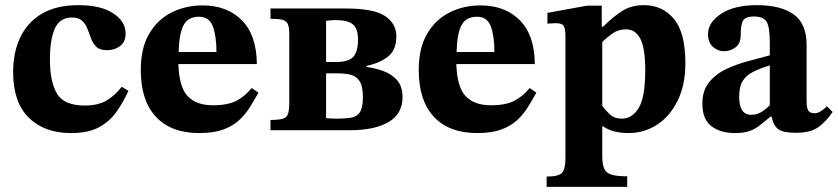

<svg xmlns="http://www.w3.org/2000/svg" viewBox="-20 -506 3255 746"><path d="M453 -169 479 -153Q459 -109 432.5 -71.5Q406 -34 364.5 -11.5Q323 11 256 11Q152 11 91.5 -49Q31 -109 31 -226Q31 -302 58.5 -360.5Q86 -419 142.5 -452.5Q199 -486 285 -486Q371 -486 419.5 -454.5Q468 -423 468 -376Q468 -343 446.5 -327Q425 -311 396 -311Q368 -311 354.5 -324Q341 -337 334 -356Q327 -375 320 -393.5Q313 -412 299.5 -425Q286 -438 259 -438Q213 -438 193.5 -396Q174 -354 174 -274Q174 -188 201.5 -142Q229 -96 309 -96Q360 -96 392.5 -114.5Q425 -133 453 -169Z M754 11Q645 11 586 -52Q527 -115 527 -234Q527 -320 560 -375.5Q593 -431 647.5 -458Q702 -485 767 -485Q862 -485 919.5 -427.5Q977 -370 978 -257H673Q676 -167 709.5 -132Q743 -97 807 -97Q866 -97 899.5 -115Q933 -133 958 -164L984 -146Q968 -117 950.5 -89Q933 -61 908.5 -38.5Q884 -16 847 -2.5Q810 11 754 11ZM674 -304H821Q821 -366 807 -403.5Q793 -441 753 -441Q711 -441 693.5 -408.5Q676 -376 674 -304Z M1339 0H1031V-40Q1063 -40 1078.5 -44.5Q1094 -49 1099 -63.5Q1104 -78 1104 -106V-372Q1104 -399 1098.5 -412Q1093 -425 1077.5 -429Q1062 -433 1031 -433V-473H1323Q1433 -473 1476.5 -443.5Q1520 -414 1520 -365Q1520 -312 1488 -286.5Q1456 -261 1404 -250V-246Q1434 -242 1466.5 -231Q1499 -220 1521.5 -196Q1544 -172 1544 -128Q1544 -64 1490 -32Q1436 0 1339 0ZM1289 -45Q1321 -45 1343.5 -48.5Q1366 -52 1378 -69.5Q1390 -87 1390 -128Q1390 -172 1376.5 -191.5Q1363 -211 1341 -216Q1319 -221 1291 -221H1247V-47Q1258 -46 1268 -45.5Q1278 -45 1289 -45ZM1247 -425V-265H1284Q1334 -265 1352.5 -285Q1371 -305 1371 -353Q1371 -394 1351.5 -411Q1332 -428 1282 -428Q1270 -428 1247 -425Z M1834 11Q1725 11 1666 -52Q1607 -115 1607 -234Q1607 -320 1640 -375.5Q1673 -431 1727.5 -458Q1782 -485 1847 -485Q1942 -485 1999.5 -427.5Q2057 -370 2058 -257H1753Q1756 -167 1789.5 -132Q1823 -97 1887 -97Q1946 -97 1979.5 -115Q2013 -133 2038 -164L2064 -146Q2048 -117 2030.5 -89Q2013 -61 1988.5 -38.5Q1964 -16 1927 -2.5Q1890 11 1834 11ZM1754 -304H1901Q1901 -366 1887 -403.5Q1873 -441 1833 -441Q1791 -441 1773.5 -408.5Q1756 -376 1754 -304Z M2417 220H2104V180Q2151 180 2164 165Q2177 150 2177 108V-363Q2177 -393 2170.5 -404.5Q2164 -416 2139 -416Q2129 -416 2118 -415Q2107 -414 2107 -414V-456L2261 -484H2318V-402H2323Q2362 -441 2397.5 -463.5Q2433 -486 2482 -486Q2554 -486 2598.5 -432.5Q2643 -379 2643 -261Q2643 -176 2613 -115Q2583 -54 2533 -21.5Q2483 11 2422 11Q2394 11 2370 5.5Q2346 0 2323 -15H2320V101Q2320 133 2328 150Q2336 167 2357 173Q2378 179 2417 179ZM2397 -45Q2436 -45 2461.5 -86.5Q2487 -128 2487 -233Q2487 -319 2468 -355.5Q2449 -392 2412 -392Q2382 -392 2359 -375.5Q2336 -359 2320 -343V-95Q2331 -79 2349 -62Q2367 -45 2397 -45Z M2835 11Q2780 11 2744.5 -15.5Q2709 -42 2709 -103Q2709 -155 2736 -187.5Q2763 -220 2804.5 -239Q2846 -258 2890.5 -269.5Q2935 -281 2971 -291V-339Q2971 -403 2958 -422.5Q2945 -442 2909 -442Q2879 -442 2868.5 -428Q2858 -414 2858 -371Q2858 -337 2838 -322Q2818 -307 2792 -307Q2770 -307 2750.5 -323.5Q2731 -340 2731 -374Q2731 -419 2782 -452.5Q2833 -486 2920 -486Q3014 -486 3064 -450Q3114 -414 3114 -331V-114Q3114 -84 3121.5 -75Q3129 -66 3145 -66Q3157 -66 3169.5 -74Q3182 -82 3193 -93L3215 -71Q3190 -34 3159.5 -12Q3129 10 3073 10Q3023 10 3004 -4Q2985 -18 2978 -53H2974Q2950 -33 2931.5 -18.5Q2913 -4 2891.5 3.5Q2870 11 2835 11ZM2971 -97V-252Q2932 -240 2905.5 -226.5Q2879 -213 2865.5 -191Q2852 -169 2852 -131Q2852 -60 2898 -60Q2917 -60 2933 -68Q2949 -76 2971 -97Z"/></svg>

Font: STIX Two Text
Style: Bold
Weight: 700
Designer: Ross Mills, John Hudson & Paul Hanslow, Tiro Typeworks Ltd; with prior portions MicroPress Inc., and Coen Hoffman.
Foundry: Tiro Typeworks Ltd
Version: Version 2.13 b171